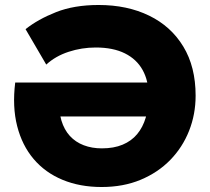

<svg xmlns="http://www.w3.org/2000/svg" viewBox="-20 -735 841 770"><path d="M387.5 15Q300.5 15 231 -13.8Q161.5 -42.5 115 -97.2Q68.5 -152 48.8 -229.5Q29 -307 41 -404H653.5L651 -268H140.5L217.5 -339.5Q215 -289.5 226.2 -252Q237.5 -214.5 260.2 -189.8Q283 -165 315.8 -152.5Q348.5 -140 388.5 -140Q436.5 -140 471.8 -154.8Q507 -169.5 530 -197Q553 -224.5 564.5 -263.5Q576 -302.5 576 -351.5Q576 -411 552 -454.2Q528 -497.5 480.8 -521Q433.5 -544.5 364 -544.5Q307.5 -544.5 255 -527.2Q202.5 -510 165.5 -476L82.5 -618Q132 -657.5 204.5 -686.2Q277 -715 375.5 -715Q490.5 -715 578.2 -672.2Q666 -629.5 715.2 -548.2Q764.5 -467 764.5 -351.5Q764.5 -276.5 738.2 -210.2Q712 -144 662.8 -93.5Q613.5 -43 544 -14Q474.5 15 387.5 15Z"/></svg>

Font: Geologica ExtraBold
Style: Regular
Weight: 800
Designer: Sindre Bremnes, Frode Helland
Foundry: Monokrom Skriftforlag AS
Version: Version 1.010;gftools[0.9.28]